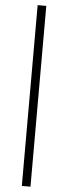

<svg xmlns="http://www.w3.org/2000/svg" viewBox="-69 -846 407 1150"><g transform="rotate(5 135.0 -271.5)"><path d="M109 272V-815H161V272Z"/></g></svg>

Font: Cactus Classical Serif
Style: Regular
Weight: 400
Designer: Henry Chan (via Glyphwiki)、田海東、宇文滿月
Foundry: Moonlit Owen
Version: Version 1.000